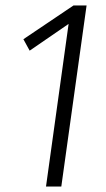

<svg xmlns="http://www.w3.org/2000/svg" viewBox="-20 -685 390 705"><path d="M297.9 -665 205.1 0H148.9L231.9 -597.2L88.9 -499L65.9 -541L250 -665Z"/></svg>

Font: Fira Sans Compressed Light
Style: Italic
Weight: 300
Width: 3
Italic angle: -8°
Designer: Carrois Corporate & Edenspiekermann AG
Foundry: Carrois Corporate GbR & Edenspiekermann AG
Version: Version 4.203;PS 004.203;hotconv 1.0.88;makeotf.lib2.5.64775